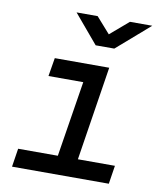

<svg xmlns="http://www.w3.org/2000/svg" viewBox="-87 -854 774 924"><g transform="rotate(10 300.0 -392.5)"><path d="M35 0 49 -90H243L302 -460H132L147 -550H413L341 -90H522L508 0ZM330 -645 212 -785H315L383 -708L473 -785H582L421 -645Z"/></g></svg>

Font: JetBrains Mono NL Medium
Style: Italic
Weight: 500
Italic angle: -9°
Monospace: yes
Designer: Philipp Nurullin, Konstantin Bulenkov
Foundry: JetBrains
Version: Version 2.305; ttfautohint (v1.8.4.7-5d5b)